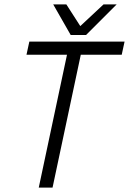

<svg xmlns="http://www.w3.org/2000/svg" viewBox="-20 -857 589 877"><path d="M220 0H157L286 -607H101L114 -667H549L536 -607H349ZM303 -697 453 -837H513L373 -697ZM373 -697H303L223 -837H283Z"/></svg>

Font: Epunda Sans Light
Style: Italic
Weight: 300
Italic angle: -12.0243°
Designer: Simon Atzbach
Foundry: typofactur
Version: Version 2.204